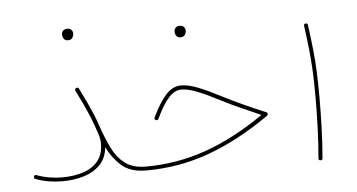

<svg xmlns="http://www.w3.org/2000/svg" viewBox="-47 -726 1519 817"><g transform="rotate(-5 712.0 -318.0)"><path d="M70.3 -29.8Q72.8 -37.6 81.1 -34.7Q107.4 -24.9 134.8 -20.3Q162.1 -15.6 189.9 -15.6Q239.3 -15.6 279.3 -28.6Q319.3 -41.5 342.8 -70.1Q366.2 -98.6 366.2 -145Q366.2 -157.7 363.5 -169.4Q360.8 -181.2 356.9 -192.4V-192.9Q355.5 -196.8 353.5 -202.1Q341.8 -237.3 330.6 -264.2Q319.3 -291 306.9 -317.6Q294.4 -344.2 277.8 -377.4Q273.9 -385.7 281.7 -389.2Q290 -393.1 293.5 -385.3Q310.1 -352.1 322.8 -325.2Q335.4 -298.3 346.9 -271Q358.4 -243.7 370.1 -208Q386.2 -162.6 406 -122.1Q425.8 -81.5 458.7 -56.2Q491.7 -30.8 546.9 -30.3H547.4Q555.7 -30.3 555.7 -22Q555.7 -13.7 547.4 -13.7H546.9Q480 -14.2 442.6 -47.6Q405.3 -81.1 382.8 -127.9Q378.4 -81.1 350.6 -52.7Q322.8 -24.4 280.3 -11.7Q237.8 1 189.9 1Q160.6 1 131.8 -3.7Q103 -8.3 75.2 -19Q67.4 -21.5 70.3 -29.8ZM241.7 -622.6Q241.7 -630.4 247.8 -637.2Q253.9 -644 266.1 -644Q279.3 -644 285.6 -634.3Q289.6 -628.4 289.6 -621.6Q289.6 -612.8 284.2 -603.8Q278.8 -594.7 264.6 -594.7Q255.4 -594.7 250.2 -599.6Q245.1 -604.5 243.2 -610.8Q241.7 -616.2 241.7 -622.6Z M726.6 -361.3Q758.8 -361.3 800.3 -344.7Q841.8 -328.1 899.9 -297.9Q936 -279.3 980.2 -259Q1024.4 -238.8 1079.1 -215.8Q1084 -213.9 1084 -208Q1084 -203.6 1080.1 -200.7Q947.8 -107.9 818.4 -60.8Q689 -13.7 547.4 -13.7Q538.6 -13.7 538.6 -22Q538.6 -30.3 547.4 -30.3Q681.6 -30.3 805.9 -74.2Q930.2 -118.2 1057.1 -206.5Q1007.8 -228 967 -246.3Q926.3 -264.6 892.1 -282.2Q834 -312.5 794.2 -328.1Q754.4 -343.8 726.6 -343.8Q698.7 -343.8 673.3 -316.4Q647.9 -289.1 619.1 -228.5Q615.2 -220.2 607.4 -224.1Q599.6 -228 603.5 -235.4Q632.3 -296.4 661.6 -328.9Q690.9 -361.3 726.6 -361.3ZM719.7 -593.3Q719.7 -601.1 725.8 -607.9Q731.9 -614.7 744.1 -614.7Q757.3 -614.7 763.7 -605Q767.6 -599.1 767.6 -592.3Q767.6 -583.5 762.2 -574.5Q756.8 -565.4 742.7 -565.4Q733.4 -565.4 728.3 -570.3Q723.1 -575.2 721.2 -581.5Q719.7 -586.9 719.7 -593.3Z M1271 -568.4Q1270 -576.7 1278.3 -577.6Q1286.6 -578.6 1287.6 -570.3Q1295.4 -511.7 1300.3 -465.8Q1305.2 -419.9 1307.4 -371.8Q1309.6 -323.7 1309.6 -259.3Q1309.6 -198.7 1307.4 -129.9Q1305.2 -61 1299.8 0Q1298.8 8.8 1290.5 7.8Q1281.7 6.8 1282.7 -1Q1288.1 -61 1290.5 -129.9Q1293 -198.7 1293 -259.3Q1293 -323.2 1290.8 -370.8Q1288.6 -418.5 1283.7 -464.1Q1278.8 -509.8 1271 -568.4Z"/></g></svg>

Font: Mikhak-DS2-FD Thin
Style: Regular
Weight: 100
Designer: Amin Abedi
Version: Version 3.2